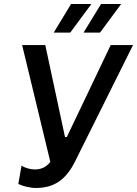

<svg xmlns="http://www.w3.org/2000/svg" viewBox="-20 -924 681 954"><path d="M158 10C247 10 307 -29 353 -122L641 -700H530L312 -243H303L205 -700H90L230 -120C211 -93 182 -82 154 -82C130 -82 103 -90 87 -101L71 -10C93 1 130 10 158 10ZM329 -762 434 -904H333L247 -762ZM477 -762 582 -904H482L395 -762Z"/></svg>

Font: Fixel Text 20240404 Medium
Style: Italic
Weight: 500
Width: 4
Italic angle: -10°
Designer: AlfaBravo + MacPaw
Foundry: Kyrylo Tkachov, Marchela Mozhyna, Serhii Makarenko, Maria Weinstein, Zakhar Kryvoshyya
Version: Version 1.211;Glyphs 3.2 (3225)